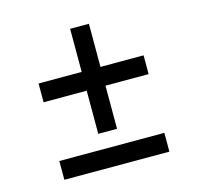

<svg xmlns="http://www.w3.org/2000/svg" viewBox="-83 -676 718 701"><g transform="rotate(-15 275.5 -325.5)"><path d="M474 -355H311V-192H240V-355H77V-426H240V-589H311V-426H474ZM474 -62H77V-133H474Z"/></g></svg>

Font: Belgrano
Style: Regular
Weight: 400
Designer: Daniel Hernandez
Foundry: Daniel Hernndez
Version: Version 1.003